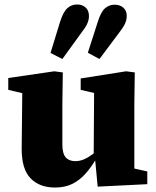

<svg xmlns="http://www.w3.org/2000/svg" viewBox="-20 -824 699 859"><path d="M226 15Q156 15 116 -27Q76 -69 77 -162L80 -442L119 -398L17 -422V-475L223 -505L261 -500L259 -359V-178Q259 -137 274 -120Q289 -103 317 -103Q337 -103 356.5 -111.5Q376 -120 395.5 -135Q415 -150 432 -167L444 -113H410Q389 -77 363 -47.5Q337 -18 304 -1.5Q271 15 226 15ZM417 11 406 -105 399 -106 401 -408 341 -422V-473L544 -505L583 -500L581 -359V-70L639 -57V0ZM206 -587 249 -727Q263 -771 281.5 -787.5Q300 -804 325 -804Q348 -804 363 -790.5Q378 -777 378 -752Q378 -735 370 -717.5Q362 -700 343 -676L259 -560ZM373 -588 418 -728Q432 -772 450.5 -787.5Q469 -803 492 -803Q517 -803 532 -789.5Q547 -776 547 -753Q547 -734 538.5 -716.5Q530 -699 511 -675L425 -560Z"/></svg>

Font: Source Serif 4 ExtraBold
Style: Regular
Weight: 800
Designer: Frank Grießhammer
Foundry: Adobe Systems Incorporated
Version: Version 4.004;hotconv 1.0.116;makeotfexe 2.5.65601